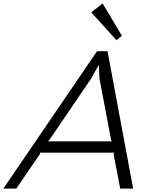

<svg xmlns="http://www.w3.org/2000/svg" viewBox="-74 -1112 889 1132"><path d="M207 -278.8H586.9L581.1 -286.1L512.2 -650.9L508.8 -727.1H506.8L464.8 -650.9L215.8 -285.2ZM560.1 -810.1 710.9 0H634.8L595.2 -205.1L600.1 -211.9H161.1L162.1 -205.1L22 0H-54.2L498 -810.1ZM530.8 -1091.8 645 -900.9 612.8 -875 463.9 -1039.1Z"/></svg>

Font: Sinkin Sans 300 Light Italic
Style: Regular
Weight: 300
Italic angle: -112°
Designer: Keith Bates
Foundry: K-Type
Version: Sinkin Sans (version 1.0)  by Keith Bates   •   © 2014   www